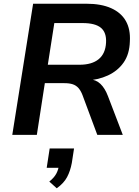

<svg xmlns="http://www.w3.org/2000/svg" viewBox="-20 -725 749 1032"><path d="M46 0 158 -705H444Q524 -705 577.5 -681Q631 -657 656.5 -612Q682 -567 678 -502Q676 -434 644.5 -389Q613 -344 560 -319.5Q507 -295 441 -292L440 -300L460 -299Q496 -297 520 -274Q544 -251 560 -209L640 0H503L423 -215Q414 -238 401.5 -252Q389 -266 371 -272Q353 -278 326 -278H221L178 0ZM237 -377H407Q474 -377 510.5 -407Q547 -437 550 -496Q553 -550 522.5 -575.5Q492 -601 424 -601H272ZM285 287 245 251Q271 230 282.5 208.5Q294 187 297 162L320 177H231L247 73H378L366 151Q358 194 340.5 227Q323 260 285 287Z"/></svg>

Font: Nunito Sans 10pt
Style: Bold Italic
Weight: 700
Italic angle: -9°
Designer: Vernon Adams
Foundry: Vernon Adams
Version: Version 3.101;gftools[0.9.27]